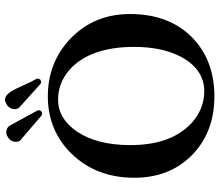

<svg xmlns="http://www.w3.org/2000/svg" viewBox="-75 -795 880 770"><g transform="rotate(-90 365.0 -410.0)"><path d="M194.8 -814.9Q207.5 -824.2 217.8 -825.2Q236.8 -824.2 245.1 -813L307.1 -699.2Q308.1 -697.3 308.1 -693.8Q307.1 -687.5 303.2 -684.1Q296.4 -681.2 293.9 -681.2Q289.1 -682.1 287.1 -683.1L189 -767.1Q181.2 -773.4 181.2 -787.1Q181.6 -804.2 194.8 -814.9ZM327.1 -820.8Q341.3 -829.6 350.1 -830.1Q373.5 -830.1 395.5 -782.7Q398.9 -775.4 406.2 -759.8Q423.3 -720.7 434.1 -703.1Q435.1 -701.2 435.1 -699.2Q434.1 -692.9 430.2 -688Q429.2 -687.5 426.3 -686.5Q422.9 -685.1 421.9 -685.1Q417.5 -685.5 414.1 -687L318.8 -772.9Q312.5 -781.2 312 -792Q313 -809.1 327.1 -820.8ZM351.1 -617.2Q274.9 -617.2 223.1 -542.5Q168.5 -462.4 168 -328.1Q168 -163.6 256.8 -81.5Q312.5 -31.2 383.8 -30.8Q471.2 -30.8 521.5 -123Q561.5 -198.2 562 -310.1Q562 -491.2 468.3 -572.8Q416.5 -616.7 351.1 -617.2ZM693.8 -329.1Q693.8 -162.1 587.4 -67.9Q498.5 9.8 363.8 9.8Q215.8 9.8 123 -85Q37.1 -174.3 37.1 -311Q37.1 -463.4 133.3 -563Q226.1 -657.7 362.8 -658.2Q500 -658.2 595.2 -567.4Q693.4 -473.1 693.8 -329.1Z"/></g></svg>

Font: Linux Libertine O
Style: Semibold
Weight: 700
Designer: Philipp H. Poll
Foundry: Philipp H. Poll
Version: Version 5.0.0